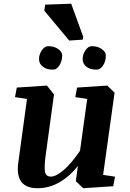

<svg xmlns="http://www.w3.org/2000/svg" viewBox="-20 -1000 696 1031"><path d="M181.6 10.7Q58.1 10.7 78.6 -129.9L125 -468.8L60.5 -478.5L70.3 -529.8L231.9 -540.5L270 -492.7L225.1 -165.5Q217.3 -107.4 221.2 -79.6Q225.1 -51.8 253.4 -51.8Q281.7 -51.8 323.2 -87.9Q364.7 -124 409.7 -190.4L448.2 -468.8L384.3 -478.5L394 -529.8L555.7 -540.5L595.2 -502.4L533.7 -61L597.7 -51.3L587.9 0L426.8 10.7L387.2 -27.3L398.4 -108.9Q355.5 -53.7 299.8 -21.5Q244.1 10.7 181.6 10.7ZM424.3 -787.1 351.6 -782.2 217.8 -942.9 222.7 -975.1 362.3 -980 426.8 -802.7ZM472.2 -752Q505.9 -752 526.9 -736.3Q548.3 -720.7 548.3 -702.6Q548.3 -670.4 533.2 -647.9Q518.1 -626 499 -626Q480.5 -626 467.3 -629.9Q454.1 -633.8 444.3 -641.6Q423.8 -657.7 423.8 -682.6Q423.8 -708 439 -730Q454.1 -752 472.2 -752ZM205.1 -730.5Q220.2 -752 238.3 -752Q272 -752 293 -736.3Q314 -720.7 314 -702.6Q313.5 -670.9 298.8 -648.4Q284.2 -626 265.6 -626Q247.1 -626 233.9 -629.9Q220.7 -633.8 210.9 -641.6Q189.5 -657.2 189.5 -682.6Q189.5 -708.5 205.1 -730.5Z"/></svg>

Font: NoticiaText-BoldItalic
Style: Bold Italic
Weight: 700
Italic angle: -8°
Designer: JM Sole
Foundry: JM Sole
Version: Version 1.003